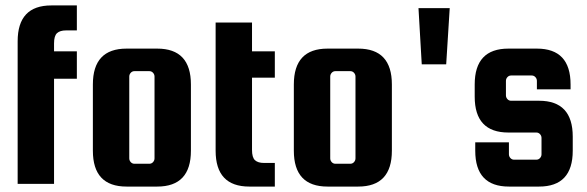

<svg xmlns="http://www.w3.org/2000/svg" viewBox="-20 -677 2163 707"><path d="M223 -565Q201 -565 190 -555Q179 -545 179 -517V-488H263V-387H179V0H45V-525Q45 -657 169 -657H263V-565Z M683 -366V-122Q683 10 559 10H446Q322 10 322 -122V-366Q322 -498 446 -498H559Q683 -498 683 -366ZM549 -94V-395Q549 -403 543.5 -409Q538 -415 530 -415H475Q467 -415 461.5 -409Q456 -403 456 -395V-94Q456 -86 461.5 -80Q467 -74 475 -74H530Q538 -74 543.5 -80Q549 -86 549 -94Z M952 -77H992V10H898Q774 10 774 -122V-594H908V-488H992V-391H908V-125Q908 -97 919 -87Q930 -77 952 -77Z M1423 -366V-122Q1423 10 1299 10H1186Q1062 10 1062 -122V-366Q1062 -498 1186 -498H1299Q1423 -498 1423 -366ZM1289 -94V-395Q1289 -403 1283.5 -409Q1278 -415 1270 -415H1215Q1207 -415 1201.5 -409Q1196 -403 1196 -395V-94Q1196 -86 1201.5 -80Q1207 -74 1215 -74H1270Q1278 -74 1283.5 -80Q1289 -86 1289 -94Z M1636 -647 1623 -440H1533L1521 -647Z M1965 -306Q2089 -306 2089 -174V-122Q2089 10 1965 10H1854Q1730 10 1730 -122V-153H1854V-109Q1854 -101 1859.5 -95Q1865 -89 1873 -89H1955Q1963 -89 1968.5 -95Q1974 -101 1974 -109V-169Q1974 -177 1968.5 -183Q1963 -189 1955 -189H1852Q1728 -189 1728 -321V-366Q1728 -498 1852 -498H1957Q2081 -498 2081 -366V-348H1957V-379Q1957 -387 1951.5 -393Q1946 -399 1938 -399H1862Q1854 -399 1848.5 -393Q1843 -387 1843 -379V-326Q1843 -318 1848.5 -312Q1854 -306 1862 -306Z"/></svg>

Font: Squada One
Style: Regular
Weight: 400
Version: Version 1.001